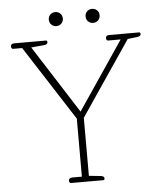

<svg xmlns="http://www.w3.org/2000/svg" viewBox="-56 -877 779 926"><g transform="rotate(-5 333.0 -414.0)"><path d="M212 -794Q212 -809 222 -818.5Q232 -828 246 -828Q260 -828 270 -818.5Q280 -809 280 -794Q280 -779 270 -769.5Q260 -760 246 -760Q232 -760 222 -769.5Q212 -779 212 -794ZM390 -794Q390 -809 400 -818.5Q410 -828 424 -828Q438 -828 448 -818.5Q458 -809 458 -794Q458 -779 448 -769.5Q438 -760 424 -760Q410 -760 400 -769.5Q390 -779 390 -794ZM241 -12Q241 -18 245.5 -22Q250 -26 259 -26H305V-307L72 -669H28Q24 -669 21.5 -672.5Q19 -676 19 -681Q19 -695 36 -695H189Q196 -695 196 -687Q196 -676 180 -674L116 -668L326 -339L549 -669H488Q484 -669 481.5 -672.5Q479 -676 479 -681Q479 -695 496 -695H640Q647 -695 647 -687Q647 -676 631 -674L583 -668L339 -308V-27L397 -21Q413 -19 413 -8Q413 0 406 0H250Q246 0 243.5 -3.5Q241 -7 241 -12Z"/></g></svg>

Font: Maitree ExtraLight
Style: Regular
Weight: 275
Designer: CadsonDemak Team
Foundry: CadsonDemak
Version: Version 1.003